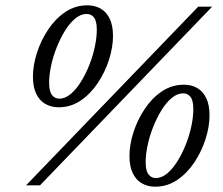

<svg xmlns="http://www.w3.org/2000/svg" viewBox="-20 -698 840 723"><path d="M78 0 726.5 -673H779L130.5 0ZM203 -326.5Q225.5 -326.5 246.5 -344.2Q267.5 -362 285.2 -390.8Q303 -419.5 316.5 -453.8Q330 -488 337.2 -522.5Q344.5 -557 344.5 -585.5Q344.5 -618.5 334 -632Q323.5 -645.5 306.5 -645.5Q284 -645.5 263 -628Q242 -610.5 224.2 -581.5Q206.5 -552.5 193 -518.2Q179.5 -484 172.2 -449.5Q165 -415 165 -386.5Q165 -354 175.8 -340.2Q186.5 -326.5 203 -326.5ZM309 -678Q337.5 -678 359.2 -665.5Q381 -653 393.2 -627.2Q405.5 -601.5 405.5 -563Q405.5 -520 390.5 -473.2Q375.5 -426.5 348.5 -385.8Q321.5 -345 284 -319.5Q246.5 -294 201 -294Q172.5 -294 150.5 -306.8Q128.5 -319.5 116.2 -345.2Q104 -371 104 -409.5Q104 -452 119 -498.8Q134 -545.5 161 -586.2Q188 -627 225.5 -652.5Q263 -678 309 -678ZM566.5 -27.5Q589 -27.5 610 -45.2Q631 -63 648.8 -91.8Q666.5 -120.5 680 -154.8Q693.5 -189 700.8 -223.5Q708 -258 708 -286.5Q708 -319.5 697.5 -333Q687 -346.5 670 -346.5Q647.5 -346.5 626.5 -329Q605.5 -311.5 587.8 -282.5Q570 -253.5 556.5 -219.2Q543 -185 535.8 -150.5Q528.5 -116 528.5 -87.5Q528.5 -55 539.2 -41.2Q550 -27.5 566.5 -27.5ZM672.5 -379Q701 -379 722.8 -366.5Q744.5 -354 756.8 -328.2Q769 -302.5 769 -264Q769 -221 754 -174.2Q739 -127.5 712 -86.8Q685 -46 647.5 -20.5Q610 5 564.5 5Q536 5 514 -7.8Q492 -20.5 479.8 -46.2Q467.5 -72 467.5 -110.5Q467.5 -153 482.5 -199.8Q497.5 -246.5 524.5 -287.2Q551.5 -328 589 -353.5Q626.5 -379 672.5 -379Z"/></svg>

Font: Newsreader 17pt
Style: Italic
Weight: 400
Italic angle: -17°
Version: Version 1.003